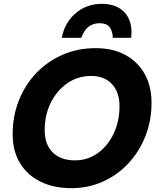

<svg xmlns="http://www.w3.org/2000/svg" viewBox="-20 -971 821 1001"><path d="M353 10Q260 10 191 -24Q122 -58 84 -121Q46 -184 46 -272Q46 -367 79 -449Q112 -531 170.5 -591.5Q229 -652 307.5 -686Q386 -720 479 -720Q567 -720 632.5 -685Q698 -650 734 -586Q770 -522 770 -435Q770 -342 738 -261Q706 -180 649 -119Q592 -58 516 -24Q440 10 353 10ZM371 -135Q437 -135 489.5 -172.5Q542 -210 572.5 -274Q603 -338 603 -418Q603 -491 563.5 -533Q524 -575 455 -575Q386 -575 331.5 -537.5Q277 -500 245 -436Q213 -372 213 -292Q213 -218 254.5 -176.5Q296 -135 371 -135ZM568 -774Q567 -810 551 -830Q535 -850 500 -850Q430 -850 404 -774H302Q318 -855 375.5 -903Q433 -951 510 -951Q590 -951 631.5 -904Q673 -857 664 -774Z"/></svg>

Font: Livvic
Style: Bold Italic
Weight: 700
Italic angle: -10°
Designer: Jacques Le Bailly, Baron von Fonthausen
Version: Version 1.001; ttfautohint (v1.8.2)